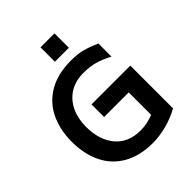

<svg xmlns="http://www.w3.org/2000/svg" viewBox="-269 -1133 1302 1302"><g transform="rotate(-45 381.5 -482.0)"><path d="M46 0ZM692 -463V-53Q631 -19 561.5 -1Q492 17 431 17Q306 17 219.5 -32.5Q133 -82 89.5 -171Q46 -260 46 -378Q46 -490 87.5 -579Q129 -668 215.5 -720Q302 -772 431 -772Q497 -772 542.5 -759.5Q588 -747 645 -722V-596Q594 -624 544.5 -638.5Q495 -653 431 -653Q355 -653 299.5 -618Q244 -583 215 -521.5Q186 -460 186 -381Q186 -254 250.5 -178Q315 -102 431 -102Q493 -102 556 -127V-342H320V-463ZM349 -981H483V-843H349Z"/></g></svg>

Font: Biryani
Style: Bold
Weight: 700
Designer: Dan Reynolds and Mathieu Reguer
Foundry: Dan Reynolds and Mathieu Reguer
Version: Version 1.004; ttfautohint (v1.1) -l 5 -r 5 -G 72 -x 0 -D la